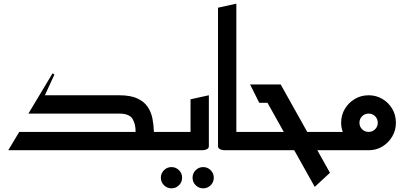

<svg xmlns="http://www.w3.org/2000/svg" viewBox="-20 -820 2206 1048"><path d="M25 0 85 -100H720Q721 -142 703.5 -171Q686 -200 630 -200H135L267 -420L277 -413L225 -300H630Q692 -300 729 -283Q766 -266 785.5 -237.5Q805 -209 812 -173.5Q819 -138 820 -100H940V0Z M1089 208Q1065 208 1048 191Q1031 174 1031 150Q1031 126 1048 109Q1065 92 1089 92Q1113 92 1130 109Q1147 126 1147 150Q1147 174 1130 191Q1113 208 1089 208ZM916 208Q892 208 875 191Q858 174 858 150Q858 126 875 109Q892 92 916 92Q940 92 957 109Q974 126 974 150Q974 174 957 191Q940 208 916 208Z M900 0V-100H1020V-278L1120 -300V-23Q1120 -11 1110 -6Q1100 -1 1090 -0.5Q1080 0 1080 0Z M1210 0Q1210 0 1200 -0.5Q1190 -1 1180 -6Q1170 -11 1170 -23V-778L1270 -800V-100H1390V0Z M1350 0V-100H1529L1440 -259H1395L1345 -359H1512L1657 -100H1768V0H1712L1781 123L1698 200L1586 0Z M1728 0V-100H1851Q1842 -124 1842 -150Q1842 -192 1862.5 -226Q1883 -260 1917 -280Q1951 -300 1992 -300Q2033 -300 2067 -280Q2101 -260 2121 -226Q2141 -192 2141 -150Q2141 -109 2121 -75Q2101 -41 2067.5 -20.5Q2034 0 1993 0ZM1992 -100Q2013 -100 2027.5 -114.5Q2042 -129 2042 -150Q2042 -171 2027.5 -185.5Q2013 -200 1992 -200Q1971 -200 1956.5 -185.5Q1942 -171 1942 -150Q1942 -129 1956.5 -114.5Q1971 -100 1992 -100Z"/></svg>

Font: Reem Kufi Ink
Style: Regular
Weight: 400
Designer: Khaled Hosny
Version: Version 1.7